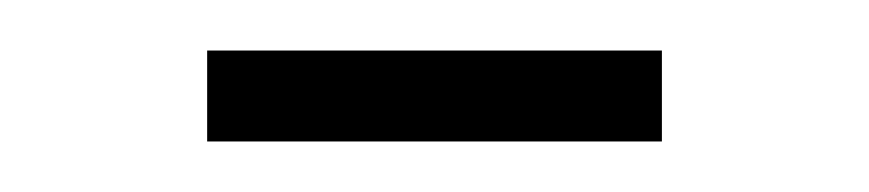

<svg xmlns="http://www.w3.org/2000/svg" viewBox="-20 -256 344 76"><path d="M62 -236H242V-200H62Z"/></svg>

Font: Newsreader 16pt ExtraLight
Style: Regular
Weight: 275
Designer: Hugues Gentile
Foundry: Production Type
Version: Version 1.003; ttfautohint (v1.8.3)